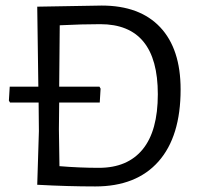

<svg xmlns="http://www.w3.org/2000/svg" viewBox="-20 -665 708 691"><path d="M556.5 -567C507.5 -619 437.3 -645 346 -645L115 -641H114L118 -353H15L12 -303L16 -296H119L120 -193L114 0H115C188.3 4 257.7 6 323 6C421.7 6 497.5 -24 550.5 -84C603.5 -144 630 -230.3 630 -343C630 -440.3 605.5 -515 556.5 -567ZM493.5 -127.5C457.2 -83.2 404.7 -61 336 -61C289.3 -61 242 -63 194 -67L192 -200L193 -296H339L342 -346L338 -353H193L195 -574C248.3 -576.7 297 -578 341 -578C479 -578 548 -494 548 -326C548 -238 529.8 -171.8 493.5 -127.5Z"/></svg>

Font: Alegreya Sans SC
Style: Regular
Weight: 400
Designer: Juan Pablo del Peral
Foundry: Huerta Tipografica
Version: Version 1.000;PS 001.000;hotconv 1.0.70;makeotf.lib2.5.58329